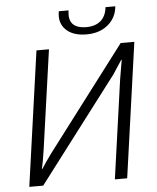

<svg xmlns="http://www.w3.org/2000/svg" viewBox="-59 -929 803 979"><g transform="rotate(-5 343.0 -439.5)"><path d="M518 -879H568Q563 -821 520 -785Q477 -749 410 -749Q340 -749 304 -785Q268 -821 279 -879H329Q314 -786 413 -786Q458 -786 485.5 -809.5Q513 -833 518 -879ZM552 0H489L560 -505Q566 -544 577 -605L574 -604L529 -535L122 0H51L148 -690H212L141 -187Q131 -118 123 -85L126 -86Q144 -115 176 -159L579 -690H649Z"/></g></svg>

Font: Exo 2.0 Light
Style: Italic
Weight: 300
Italic angle: -8°
Designer: Natanael Gama
Version: Version 1.001;PS 001.001;hotconv 1.0.70;makeotf.lib2.5.58329